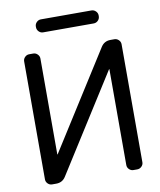

<svg xmlns="http://www.w3.org/2000/svg" viewBox="-97 -1011 889 1067"><g transform="rotate(-10 347.0 -478.0)"><path d="M625 -54.7Q625 -41 614.7 -30.8Q604.5 -20.5 589.8 -20.5H568.4Q554.7 -20.5 544.4 -30.8Q534.2 -41 534.2 -54.7V-595.7Q534.2 -595.7 533.2 -596.2Q532.2 -596.7 532.2 -595.7L186.5 -49.8Q168 -20.5 132.8 -20.5H109.4Q95.7 -20.5 85.4 -30.8Q75.2 -41 75.2 -54.7V-720.7Q75.2 -734.4 85.4 -744.6Q95.7 -754.9 109.4 -754.9H132.8Q146.5 -754.9 156.7 -744.6Q167 -734.4 167 -720.7V-179.7Q167 -179.7 168 -179.2Q168.9 -178.7 168.9 -179.7L514.6 -725.6Q533.2 -754.9 568.4 -754.9H589.8Q604.5 -754.9 614.7 -744.6Q625 -734.4 625 -720.7ZM207 -861.3Q193.4 -861.3 183.1 -871.6Q172.9 -881.8 172.9 -896.5V-900.4Q172.9 -914.1 183.1 -924.3Q193.4 -934.6 207 -934.6H492.2Q506.8 -934.6 517.1 -924.3Q527.3 -914.1 527.3 -900.4V-896.5Q527.3 -881.8 517.1 -871.6Q506.8 -861.3 492.2 -861.3Z"/></g></svg>

Font: Gen Jyuu GothicL Regular
Style: Regular
Weight: 400
Designer: [Source Han Sans]
Ryoko NISHIZUKA  (kana & ideographs); Paul D. Hunt (Latin, Greek & Cyrillic); Wenlong ZHANG  (bopomofo
Version: Version 1.002.20150607